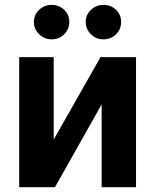

<svg xmlns="http://www.w3.org/2000/svg" viewBox="-20 -785 651 805"><path d="M205.1 -545.4V-199.7L401.4 -545.4H550.3V0H406.2V-347.2L210.4 0H60.5V-545.4ZM144 -641.6Q122.1 -663.1 122.1 -692.4Q122.1 -723.1 144 -743.7Q166.5 -764.6 196.8 -764.6Q227.1 -764.6 249.5 -743.7Q270.5 -723.1 270.5 -692.4Q270.5 -662.6 249.5 -641.6Q228 -620.1 196.8 -620.1Q165.5 -620.1 144 -641.6ZM361.3 -641.6Q339.4 -662.6 339.4 -692.4Q339.4 -723.1 361.3 -743.7Q383.8 -764.6 414.1 -764.6Q444.3 -764.6 466.8 -743.7Q487.8 -723.1 487.8 -692.4Q487.8 -662.6 466.8 -641.6Q445.3 -620.1 414.1 -620.1Q382.8 -620.1 361.3 -641.6Z"/></svg>

Font: My Font
Style: Bold
Weight: 500
Designer: Rasmus Andersson
Foundry: rsms
Version: Version 0.001